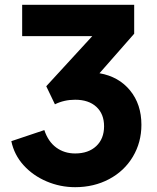

<svg xmlns="http://www.w3.org/2000/svg" viewBox="-20 -765 652 797"><path d="M27 -179 164 -225Q180 -177 213.5 -152.5Q247 -128 292 -128Q347 -128 379.5 -158.5Q412 -189 412 -241Q412 -292 380 -321.5Q348 -351 292 -351Q246 -351 208 -332L172 -407L363 -615H72V-745H537V-625L393 -461Q473 -447 520 -389.5Q567 -332 567 -247Q567 -174 531.5 -114.5Q496 -55 433 -21.5Q370 12 292 12Q230 12 173.5 -12Q117 -36 78 -79Q39 -122 27 -179Z"/></svg>

Font: Eudoxus Sans ExtraBold
Style: Regular
Weight: 800
Designer: Stijn de Vries
Foundry: tokotype
Version: Version 2.005